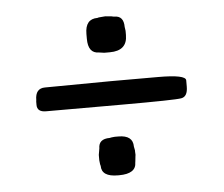

<svg xmlns="http://www.w3.org/2000/svg" viewBox="-40 -550 610 523"><g transform="rotate(-5 265.5 -288.5)"><path d="M210.4 -449.7V-462.9Q210.4 -503.9 244.1 -503.9L246.1 -504.4L247.6 -504.9L264.2 -506.3H267.6L269.5 -505.9L282.2 -504.9Q288.1 -503.4 290.5 -503.4Q315.9 -503.4 315.9 -472.7L317.4 -462.4V-450.7Q317.4 -407.7 269.5 -407.7H254.4L240.2 -409.7Q210.4 -409.7 210.4 -449.7ZM291.5 -262.7H82.5Q58.1 -262.7 58.1 -282.2V-291L58.6 -295.4Q58.6 -327.6 85.4 -327.6L265.6 -329.1H394.5Q470.2 -329.1 470.2 -313.5V-296.4Q470.2 -269 452.6 -265.9Q435.1 -262.7 291.5 -262.7ZM272.9 -177.2Q312.5 -177.2 312.5 -146L314.5 -135.7Q314.5 -133.8 314.5 -131.8L314.9 -124.5V-122.6L314.5 -120.6L313 -106.4Q312.5 -104.5 312.5 -103Q312.5 -71.8 265.6 -71.8H262.2Q217.8 -71.8 217.8 -101.6Q216.3 -106.4 216.3 -108.4L215.3 -117.2V-131.8L218.3 -149.4Q218.3 -175.3 249 -175.3Q252.9 -176.3 253.9 -176.3L262.7 -177.2Z"/></g></svg>

Font: Averia Sans Libre Light
Style: Regular
Weight: 300
Version: Version 1.002